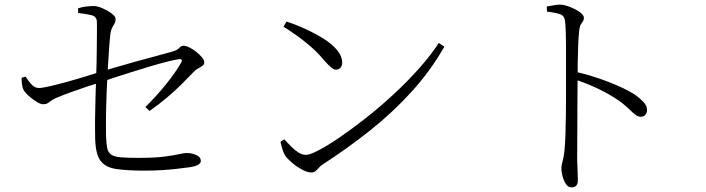

<svg xmlns="http://www.w3.org/2000/svg" viewBox="-20 -771 3040 827"><path d="M603 -36Q528 -36 481 -43Q434 -50 413 -78.5Q392 -107 390 -171Q389 -212 389.5 -261.5Q390 -311 391.5 -357Q393 -403 394 -434Q395 -467 396 -502Q397 -537 397 -571.5Q397 -606 397.5 -634.5Q398 -663 397 -680Q396 -700 374.5 -705.5Q353 -711 317 -715L316 -735Q333 -741 351.5 -743Q370 -745 384 -745Q400 -745 422.5 -735Q445 -725 461.5 -712.5Q478 -700 478 -689Q478 -678 473 -669.5Q468 -661 463 -651.5Q458 -642 456 -628Q453 -605 450 -563.5Q447 -522 444 -470.5Q441 -419 439 -365Q437 -311 436.5 -263Q436 -215 437 -181Q438 -151 442 -132.5Q446 -114 459 -105Q472 -96 500 -93.5Q528 -91 576 -91Q647 -91 688.5 -96.5Q730 -102 751.5 -107Q773 -112 785 -112Q797 -112 811 -108.5Q825 -105 835 -97.5Q845 -90 845 -78Q845 -67 832 -60.5Q819 -54 799 -51Q777 -48 743.5 -44Q710 -40 673.5 -38Q637 -36 603 -36ZM606 -310Q655 -358 695.5 -408.5Q736 -459 759 -499Q765 -508 762.5 -513Q760 -518 749 -516Q730 -513 696.5 -504.5Q663 -496 623 -484Q583 -472 542 -459Q501 -446 465.5 -434.5Q430 -423 408 -415Q382 -407 349 -396Q316 -385 283 -373Q250 -361 224 -350Q208 -343 199.5 -336.5Q191 -330 184.5 -326Q178 -322 164 -322Q155 -322 137 -333Q119 -344 102.5 -359Q86 -374 80 -387Q76 -396 74.5 -409.5Q73 -423 73 -436L90 -441Q105 -418 118 -405Q131 -392 148 -392Q162 -392 194.5 -399.5Q227 -407 267 -418Q307 -429 344 -440.5Q381 -452 404 -459Q433 -468 476 -480.5Q519 -493 565.5 -506Q612 -519 654 -530Q696 -541 723 -549Q744 -555 752 -564.5Q760 -574 770 -574Q781 -574 796 -566.5Q811 -559 825.5 -547.5Q840 -536 850 -524Q860 -512 860 -503Q860 -494 852.5 -488Q845 -482 834 -476.5Q823 -471 811 -458Q793 -439 764 -410Q735 -381 699.5 -351Q664 -321 624 -293Z M1321 -28Q1304 -28 1281 -40.5Q1258 -53 1238 -70Q1218 -87 1208 -101Q1201 -113 1195.5 -131.5Q1190 -150 1188 -160L1204 -171Q1220 -154 1235.5 -138.5Q1251 -123 1266.5 -113.5Q1282 -104 1298 -104Q1315 -104 1354 -124.5Q1393 -145 1445.5 -181Q1498 -217 1557 -263.5Q1616 -310 1674.5 -364Q1733 -418 1784 -475Q1835 -532 1870 -586L1894 -570Q1834 -465 1752.5 -375.5Q1671 -286 1574 -209Q1477 -132 1369 -62Q1361 -57 1354 -49Q1347 -41 1339.5 -34.5Q1332 -28 1321 -28ZM1427 -471Q1418 -471 1407.5 -479.5Q1397 -488 1377 -510Q1359 -532 1341 -549.5Q1323 -567 1303 -583.5Q1283 -600 1258 -618Q1233 -636 1201 -656L1214 -678Q1255 -665 1297 -645.5Q1339 -626 1375 -603.5Q1411 -581 1432.5 -554.5Q1454 -528 1454 -502Q1454 -487 1446.5 -479Q1439 -471 1427 -471Z M2441 36Q2427 36 2417.5 21.5Q2408 7 2403 -12Q2398 -31 2398 -44Q2398 -60 2403 -75.5Q2408 -91 2411 -119Q2414 -147 2415.5 -189Q2417 -231 2417.5 -278.5Q2418 -326 2418 -369.5Q2418 -413 2418 -443Q2418 -473 2418 -506Q2418 -539 2418 -571Q2418 -603 2417 -631.5Q2416 -660 2414 -678Q2412 -702 2394.5 -709Q2377 -716 2336 -721L2335 -743Q2353 -746 2366.5 -748.5Q2380 -751 2392 -751Q2407 -751 2424.5 -745Q2442 -739 2458.5 -730.5Q2475 -722 2485 -712.5Q2495 -703 2495 -694Q2495 -685 2491 -679.5Q2487 -674 2482 -666Q2477 -658 2475 -642Q2472 -614 2470.5 -578Q2469 -542 2468.5 -506Q2468 -470 2468 -443Q2468 -427 2467.5 -386Q2467 -345 2467 -292Q2467 -239 2466.5 -184Q2466 -129 2466 -84Q2467 -52 2468 -30Q2469 -8 2469 6Q2469 21 2462 28.5Q2455 36 2441 36ZM2740 -268Q2731 -268 2722.5 -273Q2714 -278 2704 -287.5Q2694 -297 2680 -310Q2666 -323 2645 -338Q2607 -364 2561 -386.5Q2515 -409 2459 -428V-462Q2532 -445 2601.5 -418Q2671 -391 2714 -364Q2734 -350 2750.5 -333Q2767 -316 2767 -297Q2767 -286 2760 -277Q2753 -268 2740 -268Z"/></svg>

Font: Noto Serif SC ExtraLight Light
Style: Regular
Weight: 300
Version: Version 2.002-H1;hotconv 1.1.0;makeotfexe 2.6.0